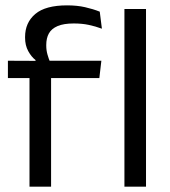

<svg xmlns="http://www.w3.org/2000/svg" viewBox="-20 -696 633 716"><path d="M230 -676Q267.5 -676 297.2 -669.2Q327 -662.5 352 -652.5L360 -589Q335.5 -598 310.8 -603.2Q286 -608.5 255 -608.5Q217.5 -608.5 194.8 -598.8Q172 -589 162.2 -571.2Q152.5 -553.5 152.5 -528.5V-526Q152.5 -508.5 157 -492.8Q161.5 -477 167 -464L112.5 -462V-472Q97 -484 85.2 -505.5Q73.5 -527 73.5 -555.5V-558Q73.5 -611.5 111.5 -643.8Q149.5 -676 230 -676ZM90 0V-444.5H170.5V0ZM9.5 -405V-469.5L121 -469L154 -469.5H358L350.5 -405ZM444 0V-662.5H524.5V0Z"/></svg>

Font: Anek Gujarati
Style: Regular
Weight: 400
Designer: Mrunmayee Ghaisas (Gujarati), Yesha Goshar (Latin)
Foundry: Ek Type
Version: Version 1.003